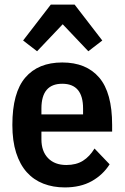

<svg xmlns="http://www.w3.org/2000/svg" viewBox="-20 -807 545 839"><path d="M263 12Q212 12 169.5 -4.5Q127 -21 97 -54.5Q67 -88 50.5 -139.5Q34 -191 34 -261Q34 -402 90.5 -468Q147 -534 252 -534Q357 -534 413.5 -468Q470 -402 470 -261V-232H161V-198Q161 -146 190 -116Q219 -86 270 -86Q313 -86 342.5 -104.5Q372 -123 393 -158L459 -89Q430 -43 381 -15.5Q332 12 263 12ZM252 -441Q161 -441 161 -333V-307H343V-333Q343 -441 252 -441ZM306 -787 427 -630 366 -583 254 -701 142 -583 81 -630 202 -787Z"/></svg>

Font: IBM Plex Sans Cond SmBld
Style: Regular
Weight: 600
Width: 3
Designer: Mike Abbink, Paul van der Laan, Pieter van Rosmalen
Foundry: Bold Monday
Version: Version 1.3